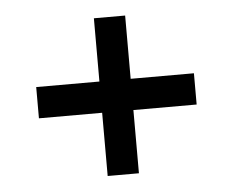

<svg xmlns="http://www.w3.org/2000/svg" viewBox="-39 -623 617 508"><g transform="rotate(-5 269.5 -369.5)"><path d="M478.5 -328.1Q422.9 -328.1 310.5 -328.1Q310.5 -272.5 310.5 -160.2Q283.2 -160.2 227.5 -160.2Q227.5 -215.8 227.5 -328.1Q171.9 -328.1 59.6 -328.1Q59.6 -355.5 59.6 -411.1Q116.2 -411.1 227.5 -411.1Q227.5 -466.8 227.5 -579.1Q255.9 -579.1 310.5 -579.1Q310.5 -523.4 310.5 -411.1Q367.2 -411.1 478.5 -411.1Q478.5 -383.8 478.5 -328.1Z"/></g></svg>

Font: CtripNumber regular
Style: Regular
Weight: 400
Version: Version 1.0